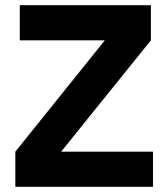

<svg xmlns="http://www.w3.org/2000/svg" viewBox="-20 -718 647 738"><path d="M568 -135H215L560 -563V-698H56V-563H383L39 -135V0H568Z"/></svg>

Font: IBM Plex Sans Thai Looped
Style: Bold
Weight: 700
Designer: Mike Abbink, Paul van der Laan, Pieter van Rosmalen, Ben Mitchell, Mark Frömberg
Foundry: Bold Monday
Version: Version 1.1